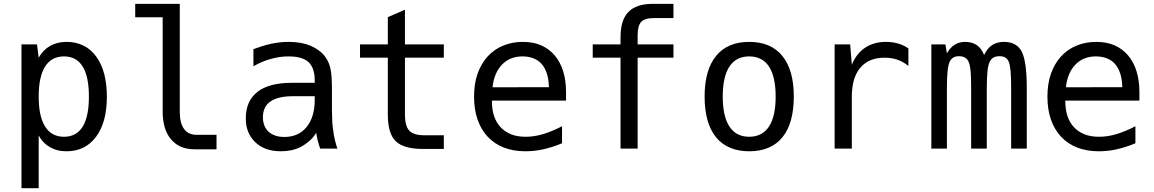

<svg xmlns="http://www.w3.org/2000/svg" viewBox="-20 -780 6061 1008"><path d="M92.8 -546.9H174.3L183.1 -477.1Q206.1 -518.1 243.2 -539.1Q280.3 -560.1 329.6 -560.1Q378.4 -560.1 417.5 -541Q456.5 -522 484.9 -483.4Q513.2 -444.8 527.1 -391.8Q541 -338.9 541 -272Q541 -137.7 484.4 -62Q427.7 14.2 329.1 14.2Q301.3 14.2 280.8 8.5Q260.3 2.9 242.2 -7.3Q204.1 -29.3 183.1 -68.8V208H92.8ZM315.9 -62Q381.3 -62 414.1 -115.2Q446.8 -168.5 446.8 -272.9Q446.8 -377.4 414.1 -430.7Q381.3 -483.9 315.9 -483.9Q250.5 -483.9 216.8 -430.7Q183.1 -377 183.1 -272.9Q183.1 -168.9 216.8 -115.7Q250.5 -62 315.9 -62Z M1002.9 3.9Q963.9 3.9 932.9 -8.3Q901.9 -20.5 878.4 -47.9Q834 -99.6 834 -194.3V-689.5H689.9V-759.8H923.8V-194.3Q923.8 -133.3 946.3 -103Q958 -86.9 974.4 -79.6Q990.7 -72.3 1011.7 -72.3H1116.7V3.9H1002.9Z M1454.6 14.2Q1369.6 14.2 1320.3 -33.2Q1296.9 -55.7 1283.7 -86.2Q1270.5 -116.7 1270.5 -159.7Q1270.5 -250 1332 -297.9Q1392.6 -345.2 1511.7 -345.2H1632.3V-359.4Q1632.3 -390.6 1624 -415Q1615.7 -439.5 1599.1 -454.6Q1583 -469.2 1556.6 -476.6Q1530.3 -483.9 1495.1 -483.9Q1448.7 -483.9 1401.9 -470.7Q1354.5 -457.5 1310.5 -432.1V-522Q1331.1 -529.8 1356 -537.6Q1380.9 -545.4 1406.2 -550.8Q1450.7 -560.1 1495.6 -560.1Q1530.3 -560.1 1558.6 -554.9Q1586.9 -549.8 1611.3 -539.6Q1633.8 -529.8 1654.1 -514.9Q1674.3 -500 1688.5 -480.5Q1698.7 -466.3 1705.1 -450.7Q1711.4 -435.1 1714.8 -419.9Q1722.7 -384.3 1722.7 -312V-200.2Q1723.6 -171.9 1724.1 -150.4Q1724.6 -128.9 1727.1 -110.4Q1729.5 -89.8 1732.7 -71.8Q1735.8 -53.7 1738.3 -44.4Q1741.7 -29.3 1746.1 -15.9Q1750.5 -2.4 1751.5 0H1661.1Q1658.7 -5.9 1655 -17.3Q1651.4 -28.8 1647.9 -42.5Q1645.5 -53.2 1643.3 -64.2Q1641.1 -75.2 1640.1 -83Q1626 -58.6 1603.8 -39.6Q1581.5 -20.5 1560.1 -9.3Q1536.6 2.9 1510.5 8.5Q1484.4 14.2 1454.6 14.2ZM1473.1 -61Q1546.9 -61 1589.4 -112.8Q1632.3 -165.5 1632.3 -254.9V-274.9H1518.6Q1440.4 -274.9 1400.4 -247.6Q1379.4 -233.4 1369.9 -212.6Q1360.4 -191.9 1360.4 -164.6Q1360.4 -139.2 1368.2 -120.4Q1376 -101.6 1390.1 -88.4Q1404.3 -75.7 1424.6 -68.4Q1444.8 -61 1473.1 -61Z M2200.2 2Q2099.6 2 2057.6 -38.6Q2016.1 -78.6 2016.1 -178.2V-477.1H1870.1V-546.9H2016.1V-689.9L2106 -729V-546.9H2310.1V-477.1H2106V-178.2Q2106 -118.2 2128.9 -93.8Q2151.4 -69.8 2209 -69.8H2310.1V2H2200.2Z M2738.8 14.2Q2675.8 14.2 2625.7 -5.1Q2575.7 -24.4 2540.5 -62Q2505.4 -99.6 2487.1 -152.6Q2468.8 -205.6 2468.8 -272.5Q2468.8 -341.3 2487.3 -393.3Q2505.9 -445.3 2538.6 -481.9Q2574.2 -521.5 2622.1 -540.8Q2669.9 -560.1 2725.1 -560.1Q2779.8 -560.1 2821 -542Q2862.3 -523.9 2891.6 -489.7Q2920.9 -455.6 2936.3 -407Q2951.7 -358.4 2951.7 -295.9V-252H2562.5V-249Q2562.5 -159.7 2609.4 -110.8Q2631.8 -87.4 2663.8 -74.7Q2695.8 -62 2740.2 -62Q2784.7 -62 2830.6 -75.7Q2877.9 -89.8 2930.7 -117.2V-27.8Q2904.8 -17.1 2880.4 -9.3Q2856 -1.5 2832 3.9Q2808.6 9.3 2785.2 11.7Q2761.7 14.2 2738.8 14.2ZM2861.8 -322.3Q2860.8 -364.3 2850.8 -394.3Q2840.8 -424.3 2824.7 -442.9Q2807.1 -463.4 2781.2 -473.6Q2755.4 -483.9 2723.1 -483.9Q2657.2 -483.9 2615.7 -440.9Q2573.7 -397.5 2565.9 -321.8Z M3237.8 -477.1H3091.8V-546.9H3237.8V-585Q3237.8 -675.3 3279.3 -717.3Q3320.3 -759.8 3407.7 -759.8H3515.6V-685.1H3413.6Q3387.2 -685.1 3371.3 -679.9Q3355.5 -674.8 3346.7 -665.5Q3327.6 -645.5 3327.6 -595.2V-546.9H3515.6V-477.1H3327.6V0H3237.8Z M3913.1 14.2Q3856.9 14.2 3813.2 -4.2Q3769.5 -22.5 3739.3 -59.1Q3708.5 -97.2 3693.8 -151.1Q3679.2 -205.1 3679.2 -273.4Q3679.2 -412.1 3739.3 -486.3Q3799.3 -560.1 3913.1 -560.1Q3971.7 -560.1 4014.9 -541.3Q4058.1 -522.5 4087.4 -486.3Q4147.5 -412.1 4147.5 -273.9Q4147.5 -204.1 4132.6 -149.9Q4117.7 -95.7 4087.4 -59.1Q4058.1 -22.9 4014.4 -4.4Q3970.7 14.2 3913.1 14.2ZM3913.1 -62Q3981.9 -62 4017.1 -115.7Q4052.2 -168.9 4052.2 -272.9Q4052.2 -377 4017.1 -430.7Q3981.9 -483.9 3913.1 -483.9Q3844.7 -483.9 3809.6 -430.7Q3774.4 -377 3774.4 -272.9Q3774.4 -168.9 3809.6 -115.7Q3844.7 -62 3913.1 -62Z M4361.8 -546.9H4443.4L4452.1 -439.9Q4475.1 -498 4521.5 -529.3Q4567.4 -560.1 4631.3 -560.1Q4664.6 -560.1 4693.8 -551.8Q4708 -547.9 4722.2 -541.3Q4736.3 -534.7 4749 -525.9V-434.1Q4721.2 -456.5 4690.4 -466.8Q4660.2 -477.1 4624.5 -477.1Q4541 -477.1 4496.6 -424.3Q4452.1 -372.1 4452.1 -272V0H4361.8Z M4869.6 -546.9H4943.4L4951.2 -500Q4967.3 -529.3 4991.7 -544.9Q5015.6 -560.1 5046.9 -560.1Q5083 -560.1 5108.4 -543Q5132.3 -526.4 5146.5 -491.2Q5163.6 -526.9 5189 -543.5Q5214.4 -560.1 5250.5 -560.1Q5284.2 -560.1 5307.6 -547.1Q5331.1 -534.2 5343.8 -509.3Q5370.6 -458.5 5370.6 -316.9V0H5288.6V-313Q5288.6 -344.2 5287.8 -367.7Q5287.1 -391.1 5285.4 -408.4Q5283.7 -425.8 5281.2 -437.7Q5278.8 -449.7 5275.4 -457Q5270 -469.7 5258.8 -477.3Q5247.6 -484.9 5227.1 -484.9Q5208.5 -484.9 5195.8 -477.8Q5183.1 -470.7 5175.8 -455.1Q5167.5 -438 5164.1 -404.5Q5160.6 -371.1 5160.6 -313V0H5078.6V-313Q5078.6 -348.6 5077.6 -373.3Q5076.7 -397.9 5074.7 -414.6Q5072.8 -431.2 5070.1 -441.2Q5067.4 -451.2 5064.5 -457.5Q5058.1 -470.2 5046.1 -477.5Q5034.2 -484.9 5015.1 -484.9Q4994.6 -484.9 4983.2 -476.8Q4971.7 -468.8 4965.8 -455.6Q4962.4 -448.2 4959.7 -437Q4957 -425.8 4955.1 -408.9Q4953.1 -392.1 4952.1 -368.7Q4951.2 -345.2 4951.2 -313V0H4869.6Z M5749 14.2Q5686 14.2 5636 -5.1Q5585.9 -24.4 5550.8 -62Q5515.6 -99.6 5497.3 -152.6Q5479 -205.6 5479 -272.5Q5479 -341.3 5497.6 -393.3Q5516.1 -445.3 5548.8 -481.9Q5584.5 -521.5 5632.3 -540.8Q5680.2 -560.1 5735.4 -560.1Q5790 -560.1 5831.3 -542Q5872.6 -523.9 5901.9 -489.7Q5931.2 -455.6 5946.5 -407Q5961.9 -358.4 5961.9 -295.9V-252H5572.8V-249Q5572.8 -159.7 5619.6 -110.8Q5642.1 -87.4 5674.1 -74.7Q5706.1 -62 5750.5 -62Q5794.9 -62 5840.8 -75.7Q5888.2 -89.8 5940.9 -117.2V-27.8Q5915 -17.1 5890.6 -9.3Q5866.2 -1.5 5842.3 3.9Q5818.8 9.3 5795.4 11.7Q5772 14.2 5749 14.2ZM5872.1 -322.3Q5871.1 -364.3 5861.1 -394.3Q5851.1 -424.3 5835 -442.9Q5817.4 -463.4 5791.5 -473.6Q5765.6 -483.9 5733.4 -483.9Q5667.5 -483.9 5626 -440.9Q5584 -397.5 5576.2 -321.8Z"/></svg>

Font: Hack
Style: Regular
Weight: 400
Monospace: yes
Designer: Christopher Simpkins
Foundry: Christopher Simpkins
Version: Version 2.019; ttfautohint (v1.4.1) -l 4 -r 80 -G 350 -x 0 -